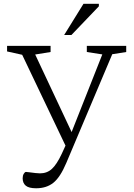

<svg xmlns="http://www.w3.org/2000/svg" viewBox="-20 -752 702 1004"><path d="M169 232.5Q131 232.5 114.8 219Q98.5 205.5 98.5 180Q98.5 166.5 104.2 156.8Q110 147 116 147Q120 147 134.5 149Q149 151 164.8 152.8Q180.5 154.5 189 154.5Q226 154.5 251.5 131Q277 107.5 303 52L322.5 9.5L96 -465.5L17 -483V-512H244.5V-480L164 -467L354.5 -61.5L515 -467.5L434 -480V-512H640V-480L567 -468.5L326.5 100.5Q295 175 259 203.8Q223 232.5 169 232.5ZM315.5 -569 416.5 -732H497V-719L353.5 -569Z"/></svg>

Font: Newsreader 6pt Light
Style: Regular
Weight: 300
Designer: Hugues Gentile
Foundry: Production Type
Version: Version 1.003; ttfautohint (v1.8.3)